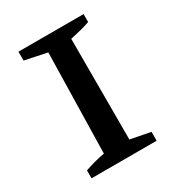

<svg xmlns="http://www.w3.org/2000/svg" viewBox="-135 -610 632 692"><g transform="rotate(-30 181.0 -263.5)"><path d="M45 0V-33Q65 -40 85.5 -45.5Q106 -51 128 -55L137 -471L45 -490V-527H316V-494Q299 -488 280 -483Q261 -478 233 -472V-53L316 -37V0Z"/></g></svg>

Font: Piazzolla SC Medium
Style: Regular
Weight: 500
Designer: Juan Pablo del Peral
Foundry: Huerta Tipografica
Version: Version 1.330